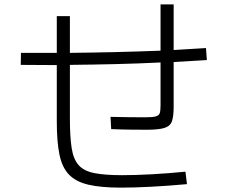

<svg xmlns="http://www.w3.org/2000/svg" viewBox="-20 -821 1040 879"><path d="M75 -524 76 -579Q117 -579 158.5 -579Q200 -579 240 -579V-747H300V-579Q404 -580 507.5 -582.5Q611 -585 715 -589V-801H775V-592Q849 -596 923 -601L927 -546Q850 -541 775 -537V-333Q775 -290 767.5 -267Q760 -244 733.5 -235.5Q707 -227 651 -227Q620 -227 577 -227.5Q534 -228 489 -230L486 -286Q530 -285 572.5 -284.5Q615 -284 643 -284Q678 -284 693 -288Q708 -292 711.5 -303.5Q715 -315 715 -340V-535Q611 -530 508 -527.5Q405 -525 300 -524V-278Q300 -195 308 -143.5Q316 -92 340 -65Q364 -38 412 -28.5Q460 -19 539 -19Q597 -19 672 -23Q747 -27 829 -35L836 22Q748 30 671.5 34Q595 38 533 38Q442 38 384.5 24.5Q327 11 295.5 -22Q264 -55 252 -114Q240 -173 240 -265V-523Q159 -523 75 -524Z"/></svg>

Font: Murecho Light
Style: Regular
Weight: 300
Designer: Neil Summerour
Foundry: Positype
Version: Version 1.010; ttfautohint (v1.8.3)